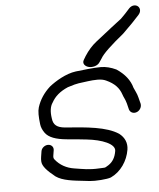

<svg xmlns="http://www.w3.org/2000/svg" viewBox="-54 -824 715 862"><g transform="rotate(-5 303.5 -392.5)"><path d="M416.6 -552.6 416.9 -553.1C428 -573.1 465.4 -608.2 522.9 -655C555.9 -687.1 581.3 -713.1 598.2 -732.5C611.4 -747 609 -763.1 599.4 -771.2C590.4 -778.8 573.6 -779.8 560.4 -766.5L560 -766.1L559.7 -765.8C545.9 -750 532.1 -735.4 518.4 -722.1C499.8 -708.1 460.2 -677.4 399.6 -629.5C379.3 -613.5 362 -593.9 346.2 -569.4L336.6 -553.3C326.4 -536.8 339.9 -523.2 355.9 -519.3C371.9 -515.4 395.6 -520.2 405.6 -536.3ZM107.5 -136.3C106.3 -128.6 105.9 -123.2 106.4 -115.1C107.3 -93.9 128 -71.7 163.8 -43.1C194.1 -21.5 242.6 -16.9 290.3 -11.7L316.1 -8.7C340.4 -6 394.2 -9.7 411.5 -16.5C456.6 -37.4 488.3 -83.7 496.4 -134.4C501.1 -164.2 490.2 -189.5 465.9 -208.3C411.7 -243.9 323.9 -250.8 224.8 -258C190.8 -261.4 173.6 -273.6 170.5 -302.9L170.5 -303.1L170.4 -303.4C165.3 -335.6 169.6 -358.5 179.7 -373.3L180.1 -373.9L180.5 -374.5C194.7 -400.7 218.1 -421.4 254.4 -437C278.6 -445 296.2 -449.3 304.2 -450.2C333.2 -453.4 359 -459 389.7 -459C405.5 -459 417.7 -456.5 428 -451.7C466.6 -434.3 485.6 -412 495.2 -383.9C497.6 -376.9 500.2 -370.6 503 -365.1C509.6 -352.1 514.8 -331.7 518.6 -314.1L518.8 -313.5L518.9 -312.9C524.4 -297 541.4 -292.8 555.2 -299.6C567.4 -305.6 576 -319.7 573.4 -334.5L573.3 -334.9L565.9 -363.7C562.1 -380.5 552.4 -397.1 547.6 -409C538.6 -442.8 515.3 -472.8 478.4 -497.1C455.3 -507.9 432.4 -514 409.3 -514C378.5 -514 329 -508.3 296 -504.3C250.2 -498.4 202.1 -468.4 176 -447.8L175.4 -447.4L174.9 -446.9C146.8 -421.6 127.2 -391.8 116.6 -358.2C111.3 -341.4 111.7 -316.9 115.9 -282.3C117.5 -268.6 123.2 -255.5 132.2 -242.8C148.1 -220.5 180.1 -208.8 229.9 -204.3C244.4 -203.3 262.3 -201.6 283.3 -199.4L318.8 -195.6C385.8 -188.4 446.2 -165.1 441.2 -133.5C436.7 -104.9 425.2 -85.4 405.4 -72.3C383.2 -59.9 398.5 -63.6 363.2 -61.6C317.6 -58.9 290.6 -65.1 250.5 -71.3C217.7 -76.4 187.4 -91.9 165.7 -119.7C162.6 -123.7 161.3 -128.7 162.5 -136.3L166.4 -160.9C168.6 -175.1 158 -186.9 143 -186.9C128 -186.9 113.6 -175.1 111.4 -160.9Z"/></g></svg>

Font: MewTooHand
Style: BdWideIta
Weight: 400
Designer: Mew Too, Robert Jablonski
Version: Version 0.77